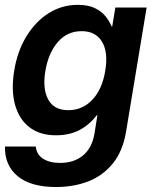

<svg xmlns="http://www.w3.org/2000/svg" viewBox="-27 -546 625 777"><path d="M200.2 210.9Q96.7 210.9 43.9 166.5Q-8.8 122.1 -6.8 46.9H117.7Q121.1 79.6 147.5 96.4Q173.8 113.3 216.3 113.3Q272.9 113.3 309.3 82.8Q345.7 52.2 355.5 -6.3L367.2 -80.1H365.2Q335 -41 294.7 -19.8Q254.4 1.5 199.7 1.5Q133.8 1.5 91.6 -31.5Q49.3 -64.5 33.4 -123.8Q17.6 -183.1 30.8 -261.7Q43.5 -339.4 80.1 -399.2Q116.7 -459 170.2 -492.7Q223.6 -526.4 287.6 -526.4Q330.6 -526.4 357.9 -512.7Q385.3 -499 400.9 -479Q416.5 -459 424.8 -439H427.2L439.9 -515.6H566.4L483.4 -14.6Q470.2 65.4 429.9 115.2Q389.6 165 330.3 188Q271 210.9 200.2 210.9ZM249.5 -100.1Q306.6 -100.1 346.7 -142.3Q386.7 -184.6 398.9 -259.3Q411.6 -335 385.7 -377.4Q359.9 -419.9 303.7 -419.9Q244.6 -419.9 206.5 -375.2Q168.5 -330.6 156.7 -259.3Q144.5 -188 167.7 -144Q190.9 -100.1 249.5 -100.1Z"/></svg>

Font: Inter Display Semi Bold
Style: Italic
Weight: 600
Italic angle: -9.39999°
Designer: Rasmus Andersson
Foundry: rsms
Version: Version 4.000;git-4fc901f